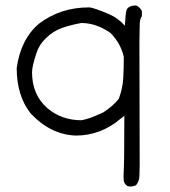

<svg xmlns="http://www.w3.org/2000/svg" viewBox="-20 -501 620 701"><path d="M277 -62Q309 -68 337 -82L356 -90Q396 -116 414 -141Q428 -179 430 -215.5Q432 -252 432 -294Q420 -344 383 -381Q331 -417 277 -417Q242 -411 208 -399.5Q174 -388 147 -361Q123 -338 113 -307Q97 -259 97 -237Q97 -155 153 -106Q205 -62 277 -62ZM452 180Q438 178 432 161L431 140Q434 102 434 -79Q429 -73 422 -69Q349 -6 256 -6Q163 -10 91 -88Q41 -152 41 -253Q56 -359 123 -415Q201 -474 305 -474Q320 -474 379 -449Q411 -435 436 -407Q438 -447 441 -460Q445 -481 477 -481Q490 -476 498 -461V-441Q490 -434 490 -405.5Q490 -377 489 -349L490 102Q489 120 489 140Q489 160 477 175Q468 180 452 180Z"/></svg>

Font: Yozai
Style: Regular
Weight: 400
Designer: LXGW / Y.OzVox
Foundry: LXGW / Y.OzVox
Version: Version 0.861;October 22, 2024